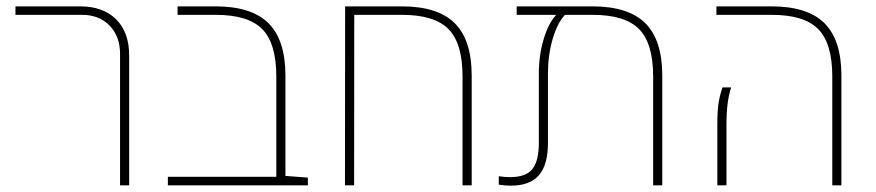

<svg xmlns="http://www.w3.org/2000/svg" viewBox="-20 -585 2764 606"><path d="M358.9 0V-415Q358.9 -470.2 325.9 -504.2Q293 -538.1 239.3 -538.1H28.8V-564.9H232.9Q305.7 -564.9 346.7 -523.9Q387.7 -482.9 387.7 -409.7V0Z M509.8 0V-26.9H852.1L880.9 -29.8L951.7 -24.4V0ZM852.1 -5.9V-343.8Q852.1 -447.8 807.9 -492.9Q763.7 -538.1 661.6 -538.1H540.5V-564.9H660.2Q773.9 -564.9 827.4 -511.7Q880.9 -458.5 880.9 -346.2V-5.9Z M1068.8 0 1069.3 -564.9H1248Q1361.8 -564.9 1415.3 -511.7Q1468.8 -458.5 1468.8 -346.2V0H1439.9V-343.8Q1439.9 -447.8 1395.8 -492.9Q1351.6 -538.1 1249.5 -538.1H1098.1L1097.7 0Z M1849.6 -564.9Q1963.4 -564.9 2016.8 -511.7Q2070.3 -458.5 2070.3 -346.2V0H2041.5V-343.8Q2041.5 -447.8 1997.3 -492.9Q1953.1 -538.1 1851.1 -538.1H1763.2Q1739.3 -512.7 1724.4 -462.2Q1709.5 -411.6 1709.5 -353.5V-133.8Q1709.5 -64.5 1680.7 -31.7Q1651.9 1 1592.8 1Q1583.5 1 1574 0.2Q1564.5 -0.5 1554.2 -2V-28.8Q1564 -27.3 1573 -26.6Q1582 -25.9 1589.8 -25.9Q1640.6 -25.9 1660.6 -51.8Q1680.7 -77.6 1680.7 -133.8V-353.5Q1680.7 -410.2 1695.8 -460.9Q1710.9 -511.7 1735.4 -538.1H1610.8V-564.9Z M2606.9 0V-343.8Q2606.9 -447.8 2562.7 -492.9Q2518.6 -538.1 2416.5 -538.1H2241.2V-564.9H2415Q2528.8 -564.9 2582.3 -511.7Q2635.7 -458.5 2635.7 -346.2V0ZM2244.1 0V-191.9Q2244.1 -232.4 2247.6 -257.1Q2251 -281.7 2260.3 -309.1H2287.6Q2279.8 -284.2 2276.4 -256.8Q2272.9 -229.5 2272.9 -187V0Z"/></svg>

Font: Heebo Thin
Style: Regular
Weight: 250
Designer: Oded Ezer
Foundry: Ezer Type House
Version: Version 3.100